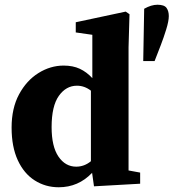

<svg xmlns="http://www.w3.org/2000/svg" viewBox="-20 -776 733 811"><path d="M198 -239Q198 -157 227 -114.5Q256 -72 302 -72Q336 -72 364 -95V-393Q337 -414 305 -414Q259 -414 228.5 -371Q198 -328 198 -239ZM377 11 369 -46Q311 15 228 15Q172 15 126.5 -14Q81 -43 55 -99.5Q29 -156 29 -237Q29 -319 60.5 -377.5Q92 -436 142.5 -467.5Q193 -499 249 -499Q288 -499 317 -485.5Q346 -472 370 -446V-629L300 -639V-682L511 -727L527 -716L523 -576V-56L572 -47V0ZM645 -756Q674 -756 683.5 -742.5Q693 -729 693 -708Q693 -687 682 -651.5Q671 -616 659 -585L633 -518H585L589 -739Q619 -756 645 -756Z"/></svg>

Font: Source Serif 4
Style: Bold
Weight: 700
Designer: Frank Grießhammer
Foundry: Adobe
Version: Version 4.005;hotconv 1.1.0;makeotfexe 2.6.0